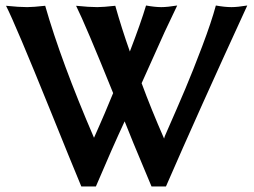

<svg xmlns="http://www.w3.org/2000/svg" viewBox="-20 -671 929 701"><path d="M497.1 -367.2Q532.2 -272 579.1 -165Q581.1 -172.9 583 -176.8Q628.9 -281.2 656.5 -346.4Q684.1 -411.6 718.3 -502Q752.4 -592.3 768.1 -650.9Q800.8 -645 825.2 -645Q846.7 -645 882.8 -650.9Q702.1 -257.8 585.9 9.8H533.2Q523.4 -14.2 503.4 -61.5Q483.4 -108.9 467.5 -147.5Q451.7 -186 435.1 -228Q389.6 -130.4 330.1 9.8H276.9Q240.2 -78.1 166 -262.2Q35.2 -585.4 2 -649.9Q49.8 -645 79.1 -645Q100.1 -645 145 -649.9Q203.1 -446.8 323.2 -168Q325.7 -174.3 333.5 -191.2Q341.3 -208 345.2 -217.8Q356 -241.2 393.1 -331.1Q291.5 -582.5 257.8 -649.9Q305.7 -645 335 -645Q356 -645 400.9 -649.9Q424.3 -566.9 454.1 -482.9Q495.1 -589.8 513.2 -650.9Q545.9 -645 568.8 -645Q590.8 -645 627 -650.9Q582.5 -557.6 581.1 -554.2Z"/></svg>

Font: Linear Smooth
Style: Bold
Weight: 700
Designer: Philipp H. Poll, Flanker
Foundry: Philipp H. Poll, reworked by Flanker
Version: Version 1.061 | FøM Fix